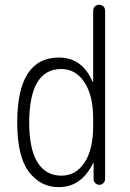

<svg xmlns="http://www.w3.org/2000/svg" viewBox="-20 -770 540 800"><path d="M235.4 -482.4Q102.5 -482.4 101.6 -259.8Q101.6 -149.4 136.2 -93.8Q170.9 -38.1 235.4 -38.1Q295.9 -38.1 332 -92.3Q368.2 -146.5 368.2 -245.1V-275.4Q368.2 -373 331.5 -427.7Q294.9 -482.4 235.4 -482.4ZM224.6 9.8Q149.4 9.8 100.6 -53.7Q51.8 -117.2 51.8 -259.8Q51.8 -529.3 224.6 -530.3Q322.3 -530.3 365.2 -430.7Q365.2 -428.7 367.2 -428.7Q368.2 -428.7 368.2 -429.7V-724.6Q368.2 -735.4 375 -742.7Q381.8 -750 393.1 -750Q404.3 -750 411.1 -743.2Q418 -736.3 418 -724.6V-24.4Q418 -14.6 411.1 -7.3Q404.3 0 394 0Q383.8 0 377 -6.8Q370.1 -13.7 370.1 -24.4V-89.8Q370.1 -90.8 368.2 -90.8Q367.2 -90.8 367.2 -88.9Q318.4 9.8 224.6 9.8Z"/></svg>

Font: Rounded-X Mgen+ 2m light
Style: Regular
Weight: 200
Designer: [Source Han Sans]
Ryoko NISHIZUKA  (kana & ideographs); Paul D. Hunt (Latin, Greek & Cyrillic); Wenlong ZHANG  (bopomofo
Version: Version 1.059.20150602